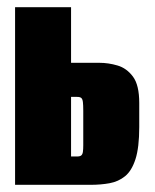

<svg xmlns="http://www.w3.org/2000/svg" viewBox="-20 -515 433 535"><path d="M22 0V-495H178V-340H257Q282 -340 307.5 -332.5Q333 -325 350.5 -301.5Q368 -278 368 -228V-161Q368 -104 357.5 -71.5Q347 -39 328.5 -24Q310 -9 285.5 -4.5Q261 0 232 0ZM178 -79H195Q203 -79 206.5 -82Q210 -85 211 -92Q212 -99 212 -110V-206Q212 -222 211 -230.5Q210 -239 206.5 -242Q203 -245 195 -245H178Z"/></svg>

Font: Alumni Sans Black
Style: Regular
Weight: 900
Designer: Robert E. Leuschke
Foundry: Robert E. Leuschke
Version: Version 1.018